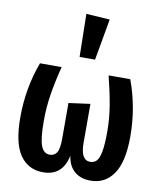

<svg xmlns="http://www.w3.org/2000/svg" viewBox="-91 -890 822 978"><g transform="rotate(10 320.5 -401.5)"><path d="M605 -241Q605 -110 562 -47.5Q519 15 444 15Q393 15 361 -12Q329 -39 321 -92Q299 15 198 15Q121 15 78.5 -46.5Q36 -108 36 -241Q36 -392 87 -529H199Q178 -447 167.5 -379.5Q157 -312 157 -244Q157 -152 171 -115.5Q185 -79 216 -79Q240 -79 252.5 -98Q265 -117 265 -169V-355L376 -370V-169Q376 -79 425 -79Q445 -79 458 -92Q471 -105 478 -141.5Q485 -178 485 -245Q485 -312 474 -378.5Q463 -445 442 -529H554Q605 -391 605 -241ZM276 -818 398 -810 360 -596H280Z"/></g></svg>

Font: Fira Sans Extra Condensed Medium
Style: Regular
Weight: 500
Width: 1
Designer: Carrois Corporate & Edenspiekermann AG
Foundry: Carrois Corporate GbR & Edenspiekermann AG
Version: Version 4.203